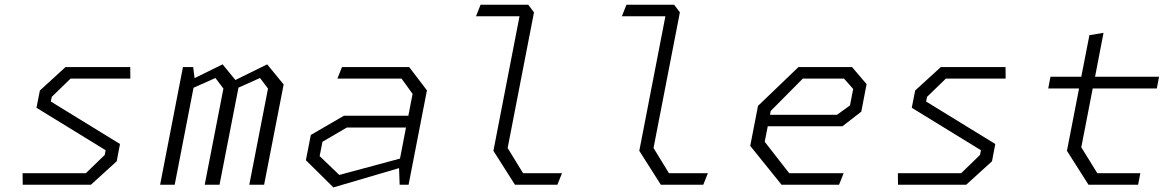

<svg xmlns="http://www.w3.org/2000/svg" viewBox="-20 -785 5000 816"><path d="M76.5 0H366.5L476 -99.5L490 -173L196 -353.5L200 -373.5L280 -451H534L533.5 -500H258.5L149.5 -400.5L135 -327L429 -146.5L425 -126.5L345 -49H76Z M1039.5 0H1102.5L1185.5 -426L1115.5 -511.5L980.5 -445L926 -511.5L807 -453L801 -500H757.5L660.5 0H722.5L802.5 -412L895.5 -453.5L929.5 -408.5L850 0H913L993.5 -412.5L1085 -453.5L1119 -408.5Z M1678.5 0H1716.5L1794.5 -401L1719 -500H1433.5L1414 -451H1686.5L1733.5 -386L1715.5 -293H1441.5L1301 -211.5L1280 -104L1397 11.5L1676 -70.5ZM1338.5 -121.5 1350.5 -182.5 1454 -243H1705.5L1680 -111L1422 -41.5Z M2168.5 0H2349L2368.5 -49H2203L2137.5 -156L2249.5 -732.5L2225 -765H2022.5L2003 -716H2188L2077 -144Z M2788.5 0H2969L2988.5 -49H2823L2757.5 -156L2869.5 -732.5L2845 -765H2642.5L2623 -716H2808L2697 -144Z M3301.5 0H3546L3565.5 -49H3334L3230 -182.5L3243 -248.5H3560.5L3640.5 -310.5L3663 -427.5L3601 -500H3373.5L3201.5 -335L3168.5 -165ZM3252.5 -297 3255.5 -313.5 3392 -451H3567L3606 -407L3592.5 -337L3537 -297Z M3796.5 0H4086.5L4196 -99.5L4210 -173L3916 -353.5L3920 -373.5L4000 -451H4254L4253.5 -500H3978.5L3869.5 -400.5L3855 -327L4149 -146.5L4145 -126.5L4065 -49H3796Z M4606 0H4817L4826.5 -49H4643.5L4575.5 -159L4624 -409H4896.5L4906 -459H4634L4670 -645.5L4610 -635.5L4575.5 -459H4444.5L4435 -409H4566L4514.5 -144Z"/></svg>

Font: Monaspace Krypton ExtraLight
Style: Italic
Weight: 200
Italic angle: -11°
Designer: Riley Cran & the Lettermatic Team
Foundry: Lettermatic
Version: Version 1.101 (Monaspace Krypton)